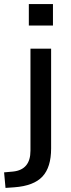

<svg xmlns="http://www.w3.org/2000/svg" viewBox="-69 -726 347 939"><path d="M72 -601V-706H190V-601ZM-42 193 -49 117 -5 113Q80 104 80 11V-488H181V0Q181 92 138.5 137.5Q96 183 1 190Z"/></svg>

Font: Nunito Sans SemiBold
Style: Regular
Weight: 600
Designer: Vernon Adams
Foundry: Vernon Adams
Version: Version 3.101; ttfautohint (v1.8.4.7-5d5b);gftools[0.9.27]